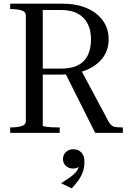

<svg xmlns="http://www.w3.org/2000/svg" viewBox="-20 -730 705 1055"><path d="M338 -329 503 0H655V-30H652Q632 -30 618 -31.5Q604 -33 594.5 -40Q585 -47 577 -61L426 -344ZM215 -40V-675H317Q372 -675 408 -655Q444 -635 462 -599Q480 -563 480 -514Q480 -464 463 -427.5Q446 -391 409.5 -372Q373 -353 313 -353H195V-320H312Q320 -320 328 -320.5Q336 -321 344 -321.5Q352 -322 359 -322Q426 -329 475 -354.5Q524 -380 550.5 -420.5Q577 -461 577 -514Q577 -572 546 -616Q515 -660 457.5 -685Q400 -710 319 -710H36V-680H42Q74 -680 98 -673Q122 -666 122 -644V-66Q122 -44 98 -37Q74 -30 42 -30H36V0H308V-30H297Q283 -30 268.5 -30.5Q254 -31 242 -32.5Q230 -34 222.5 -35.5Q215 -37 215 -40ZM374 305 316 277Q342 260 363 245.5Q384 231 397.5 215Q411 199 414 180L419 182Q413 187 405.5 191.5Q398 196 381 196Q358 196 342 181.5Q326 167 326 144Q326 120 342.5 105Q359 90 382 90Q410 90 427 107.5Q444 125 444 160Q444 189 435.5 213.5Q427 238 411.5 260Q396 282 374 305Z"/></svg>

Font: Roboto Serif 144pt
Style: Regular
Weight: 400
Version: Version 1.008